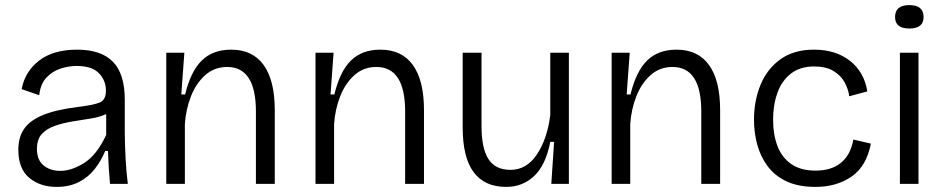

<svg xmlns="http://www.w3.org/2000/svg" viewBox="-20 -722 3712 754"><path d="M202 12Q138 12 95 -23.5Q52 -59 52 -134Q52 -182 74 -215Q96 -248 147 -269.5Q198 -291 286 -302Q345 -309 370.5 -319Q396 -329 396 -366Q396 -406 368.5 -434.5Q341 -463 281 -463Q251 -463 219 -453Q187 -443 163 -418Q139 -393 134 -348L65 -372Q78 -441 133.5 -484Q189 -527 283 -527Q377 -527 423.5 -479.5Q470 -432 470 -330V-207Q470 -161 473 -103Q476 -45 482 0H412Q409 -34 407 -65Q405 -96 404 -129H393Q378 -92 353 -59.5Q328 -27 290.5 -7.5Q253 12 202 12ZM217 -51Q261 -51 310.5 -82Q360 -113 397 -192V-274Q371 -262 336 -256.5Q301 -251 264.5 -245Q228 -239 196 -228Q164 -217 144.5 -196Q125 -175 125 -137Q125 -94 151 -72.5Q177 -51 217 -51Z M633 0V-515H704L692 -351H707Q729 -442 772.5 -484.5Q816 -527 888 -527Q972 -527 1015.5 -466.5Q1059 -406 1059 -290V0H985V-284Q985 -459 872 -459Q822 -459 786 -427Q750 -395 730 -344Q710 -293 706 -235V0Z M1219 0V-515H1290L1278 -351H1293Q1315 -442 1358.5 -484.5Q1402 -527 1474 -527Q1558 -527 1601.5 -466.5Q1645 -406 1645 -290V0H1571V-284Q1571 -459 1458 -459Q1408 -459 1372 -427Q1336 -395 1316 -344Q1296 -293 1292 -235V0Z M1968 12Q1797 12 1797 -221V-515H1871V-226Q1871 -140 1898 -97.5Q1925 -55 1985 -55Q2048 -55 2088.5 -115.5Q2129 -176 2141 -270V-515H2214V0H2145L2156 -165H2141Q2123 -73 2077.5 -30.5Q2032 12 1968 12Z M2382 0V-515H2453L2441 -351H2456Q2478 -442 2521.5 -484.5Q2565 -527 2637 -527Q2721 -527 2764.5 -466.5Q2808 -406 2808 -290V0H2734V-284Q2734 -459 2621 -459Q2571 -459 2535 -427Q2499 -395 2479 -344Q2459 -293 2455 -235V0Z M3183 12Q3115 12 3068.5 -10Q3022 -32 2994 -70Q2966 -108 2953.5 -155Q2941 -202 2941 -252Q2941 -326 2966.5 -388.5Q2992 -451 3044.5 -489Q3097 -527 3177 -527Q3262 -527 3318 -483Q3374 -439 3386 -363L3315 -344Q3312 -370 3297.5 -397.5Q3283 -425 3253.5 -443Q3224 -461 3177 -461Q3122 -461 3086 -433Q3050 -405 3033 -357.5Q3016 -310 3016 -252Q3016 -194 3033 -149Q3050 -104 3087 -78Q3124 -52 3183 -52Q3246 -52 3283.5 -83.5Q3321 -115 3331 -174L3400 -158Q3383 -69 3324 -28.5Q3265 12 3183 12Z M3514 0V-515H3587V0ZM3551 -610Q3495 -610 3495 -655Q3495 -702 3551 -702Q3607 -702 3607 -655Q3607 -610 3551 -610Z"/></svg>

Font: Bricolage Grotesque 12pt Light
Style: Regular
Weight: 300
Designer: Mathieu Triay
Foundry: Atelier Triay
Version: Version 1.001; ttfautohint (v1.8.4.7-5d5b);gftools[0.9.33.de